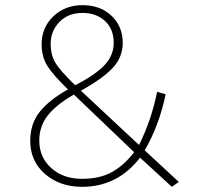

<svg xmlns="http://www.w3.org/2000/svg" viewBox="-20 -713 769 743"><path d="M300 -693Q368 -693 411.5 -652Q455 -611 455 -547Q455 -492 416.5 -450.5Q378 -409 293 -362L518 -152Q566 -248 588 -358L621 -348Q596 -228 540 -131L672 -9L645 10L522 -103Q435 10 297 10Q212 10 154.5 -39.5Q97 -89 97 -168Q97 -234 133.5 -280Q170 -326 243 -367Q186 -422 163.5 -457.5Q141 -493 141 -542Q141 -606 186 -649.5Q231 -693 300 -693ZM300 -663Q244 -663 210 -628Q176 -593 176 -543Q176 -503 193 -472.5Q210 -442 271 -383Q350 -424 385 -461.5Q420 -499 420 -547Q420 -601 386 -632Q352 -663 300 -663ZM266 -347Q199 -309 165.5 -267Q132 -225 132 -169Q132 -104 178.5 -62.5Q225 -21 297 -21Q366 -21 413 -47Q460 -73 499 -124Z"/></svg>

Font: Fira Sans UltraLight
Style: Regular
Weight: 200
Designer: Carrois Corporate & Edenspiekermann AG
Foundry: Carrois Corporate GbR & Edenspiekermann AG
Version: Version 4.106;PS 004.106;hotconv 1.0.70;makeotf.lib2.5.58329